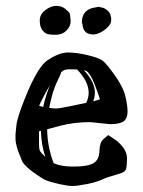

<svg xmlns="http://www.w3.org/2000/svg" viewBox="-20 -617 480 646"><path d="M294.4 -501H294.9C307 -501.6 319.8 -507.2 333.5 -517.6C347.2 -528 354 -538.2 354 -548.3V-559.1H353C352.1 -572.8 343.8 -583.2 328.1 -590.3L312 -594.2L289.6 -589.8C266.8 -583 255.4 -566.9 255.4 -541.5V-538.1H257.3C258 -513.3 270.3 -501 294.4 -501ZM217.8 -546.4 215.3 -570.3C213.4 -574.5 208.3 -580.1 200 -586.9C191.7 -593.8 181.4 -597.2 169.2 -597.2C157 -597.2 144.7 -592.4 132.3 -582.8C120 -573.2 113.8 -561.8 113.8 -548.8C113.8 -535.8 116.1 -525.6 120.8 -518.3C125.6 -511 130.8 -506.1 136.5 -503.7C142.2 -501.2 152.4 -500 167.2 -500C182 -500 194.2 -504.7 203.6 -514.2C213.1 -523.6 217.8 -534.3 217.8 -546.4ZM145.5 -253.9C153 -292.3 161.8 -321.6 171.9 -341.8C180.7 -359.4 185.1 -369.5 185.1 -372.1C185.1 -372.7 184.9 -373 184.6 -373C185.2 -373.7 187.7 -375.7 192.1 -378.9C196.5 -382.2 204.3 -383.8 215.6 -383.8C226.8 -383.8 234.7 -383.6 239.3 -383.3C265.3 -356.3 278.3 -330.2 278.3 -305.2C278.3 -293.5 275.6 -282.1 270 -271C257.3 -268.4 239 -264.6 215.1 -259.5C191.2 -254.5 175.9 -252 169.4 -252C162.9 -252 154.9 -252.6 145.5 -253.9ZM229 -56.6H221.7C196.9 -57 176.6 -60.7 160.6 -67.9C146.3 -105 139 -143.1 138.7 -182.1C139.3 -182.5 154.6 -186.5 184.6 -194.3C214.5 -202.1 247.4 -206.1 283.2 -206.1L349.6 -199.2C372.4 -199.2 388 -202.6 396.5 -209.2C404.9 -215.9 409.2 -226.6 409.2 -241.2C409.2 -255.9 406.7 -273.4 401.6 -293.9C396.6 -314.5 384.8 -337.7 366.2 -363.8C347.7 -389.8 334.1 -406.1 325.7 -412.6C317.2 -419.1 300.4 -425.4 275.1 -431.4C249.9 -437.4 227.6 -440.4 208.3 -440.4C188.9 -440.4 166.1 -431.7 139.9 -414.3C113.7 -396.9 83.8 -342.3 50.3 -250.5C40.2 -222.2 35 -202.1 34.7 -190.4L32.2 -166V-148.9C32.2 -140.1 35 -127.1 40.5 -109.9L55.7 -71.8C63.2 -61 75.8 -49.2 93.5 -36.4C111.2 -23.5 124.7 -15.1 133.8 -11C142.9 -6.9 157.6 -2.6 177.7 2C197.9 6.5 213.3 8.8 223.9 8.8C234.5 8.8 250.7 6.6 272.7 2.2C294.7 -2.2 311.8 -7.3 324.2 -13.2C336.6 -19 352.1 -24.3 370.6 -29.1C389.2 -33.8 399.9 -39.1 402.8 -45.2C405.8 -51.2 407.2 -64.3 407.2 -84.5C407.2 -104.7 395.8 -124.2 373 -143.1L372.6 -143.6L344.2 -162.6L328.1 -148.9C319.7 -142.1 315.1 -128.7 314.5 -108.6C313.8 -88.6 307 -75 293.9 -67.6C280.9 -60.3 259.3 -56.6 229 -56.6ZM147.5 -329.1C137.7 -304.7 130.4 -280.8 125.5 -257.3C119 -258.6 114.4 -259.9 111.8 -261.2C114.1 -267.4 119.4 -278.4 127.7 -294.2C136 -310 142.6 -321.6 147.5 -329.1ZM111.3 -129.4V-175.3L117.7 -176.8C118.3 -146.8 123.2 -117.5 132.3 -88.9C121.9 -99 115.8 -106.2 114 -110.6C112.2 -115 111.3 -121.3 111.3 -129.4ZM269 -378.9C272.9 -377.9 278.4 -371.9 285.4 -360.8C292.4 -349.8 302.7 -323.9 316.4 -283.2C312.8 -281.6 308.4 -280.1 303.2 -278.8L293.5 -276.4C297.4 -285.8 299.3 -295.4 299.3 -305.2C299.3 -329.3 286.9 -354.5 262.2 -380.9C262.9 -380.5 265.1 -379.9 269 -378.9Z"/></svg>

Font: Drukaatie burti
Style: Regular
Weight: 400
Version: Version 0.14.4